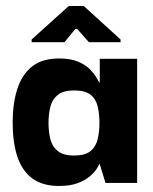

<svg xmlns="http://www.w3.org/2000/svg" viewBox="-20 -607 507 637"><path d="M176 10Q120 10 86 -16Q52 -42 37 -89Q22 -136 22 -200Q22 -264 37.5 -312Q53 -360 86.5 -386.5Q120 -413 176 -413Q214 -413 239 -402.5Q264 -392 278.5 -377Q293 -362 300 -349.5Q307 -337 309 -334H311V-412H435V0H330L311 -62H309Q308 -58 300.5 -46.5Q293 -35 278 -22Q263 -9 238 0.5Q213 10 176 10ZM226 -91Q262 -91 280 -105.5Q298 -120 304 -145Q310 -170 310 -199Q310 -229 304 -254Q298 -279 280 -293Q262 -307 226 -307Q190 -307 171.5 -292Q153 -277 147 -252.5Q141 -228 141 -199Q141 -170 147 -145.5Q153 -121 171.5 -106Q190 -91 226 -91ZM85 -467V-476L208 -587H258L380 -476V-467H275L236 -511H230L194 -467Z"/></svg>

Font: Darker Grotesque ExtraBold
Style: Regular
Weight: 800
Designer: Gabriel Lam
Foundry: TypeRant
Version: Version 1.000;gftools[0.9.28]